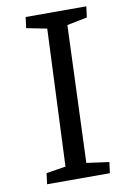

<svg xmlns="http://www.w3.org/2000/svg" viewBox="-81 -749 521 798"><g transform="rotate(-10 179.5 -350.0)"><path d="M165 -637 79 -654 85 -700H341L335 -654L250 -637L228 -59L323 -46L317 0H52L58 -46L140 -59Z"/></g></svg>

Font: Literata 12pt
Style: Italic
Weight: 400
Italic angle: -2°
Designer: Latin by Veronika Burian and Jose Scaglione. Greek by Irene Vlachou. Cyrillic by Vera Evstafieva
Foundry: TypeTogether
Version: Version 3.002